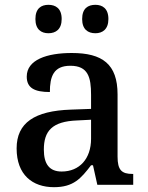

<svg xmlns="http://www.w3.org/2000/svg" viewBox="-20 -767 613 797"><path d="M376 -629C405 -629 430 -645 430 -688C430 -732 405 -747 376 -747C345 -747 321 -732 321 -688C321 -645 345 -629 376 -629ZM181 -629C211 -629 236 -645 236 -688C236 -732 211 -747 181 -747C151 -747 127 -732 127 -688C127 -645 151 -629 181 -629ZM204 10C285 10 316 -26 358 -81H366L384 0H533V-45H530C485 -45 468 -61 468 -117V-375C468 -501 405 -547 278 -547C175 -547 91 -519 91 -449C91 -402 123 -385 187 -385C187 -449 202 -494 272 -494C346 -494 358 -446 358 -373V-315L275 -312C123 -307 49 -257 49 -151C49 -41 115 10 204 10ZM236 -55C185 -55 162 -86 162 -146C162 -223 196 -263 300 -267L358 -270V-191C358 -108 310 -55 236 -55Z"/></svg>

Font: Noto Serif Gurmukhi Medium
Style: Regular
Weight: 500
Designer: Vaibhav Singh and the Monotype Design Team
Foundry: Monotype Imaging Inc.
Version: Version 2.004